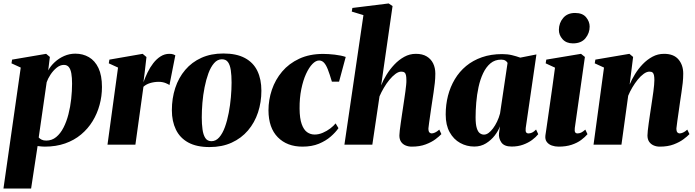

<svg xmlns="http://www.w3.org/2000/svg" viewBox="-35 -837 4021 1111"><path d="M-15 254 85 -446 31.5 -470.5 35 -492 232 -525.5 253.5 -507.5 244 -429.5Q257.5 -455 281.5 -477.2Q305.5 -499.5 336.2 -513Q367 -526.5 401 -526.5Q444.5 -526.5 479.5 -506.2Q514.5 -486 534.8 -443.2Q555 -400.5 555 -333.5Q555 -280.5 541.2 -230Q527.5 -179.5 500.8 -135.8Q474 -92 434.2 -58.8Q394.5 -25.5 341.8 -7Q289 11.5 224.5 11.5Q214.5 11.5 203.8 10.5Q193 9.5 182.5 8L145 254ZM189 -41.5Q195.5 -34 206 -28.8Q216.5 -23.5 232.5 -23.5Q265.5 -23.5 290.2 -44Q315 -64.5 332.5 -98.8Q350 -133 361 -175.8Q372 -218.5 377 -264.5Q382 -310.5 382 -353Q382 -387.5 377.8 -412Q373.5 -436.5 363.2 -449Q353 -461.5 334.5 -461.5Q313 -461.5 292.5 -444.8Q272 -428 256.8 -404.5Q241.5 -381 235 -361Z M587 0 648 -446 594.5 -470.5 598 -492 790.5 -525.5 812.5 -507 802 -416 795 -361Q805 -389 819 -418Q833 -447 851.8 -471.2Q870.5 -495.5 894 -510.5Q917.5 -525.5 945 -525.5Q958.5 -525.5 967.2 -522.5Q976 -519.5 979.5 -517L945.5 -344.5Q942.5 -348.5 924 -356Q905.5 -363.5 883 -363.5Q869.5 -363.5 856.8 -361.5Q844 -359.5 832.8 -356Q821.5 -352.5 812 -347.2Q802.5 -342 795 -335L748.5 0Z M1257.5 -527.5Q1333.5 -527.5 1382.2 -501.2Q1431 -475 1454.2 -426.8Q1477.5 -378.5 1477.5 -312Q1477.5 -245.5 1458 -186.5Q1438.5 -127.5 1400 -82.2Q1361.5 -37 1305.5 -11.5Q1249.5 14 1177.5 14Q1102.5 14 1054.2 -12.5Q1006 -39 982.8 -87.2Q959.5 -135.5 959.5 -199Q959.5 -268 979 -327.8Q998.5 -387.5 1036.8 -432.5Q1075 -477.5 1130.5 -502.5Q1186 -527.5 1257.5 -527.5ZM1249 -494Q1223.5 -494 1204 -471.8Q1184.5 -449.5 1171 -412.8Q1157.5 -376 1148.8 -331.8Q1140 -287.5 1136.2 -241.8Q1132.5 -196 1132.5 -157.5Q1132.5 -120 1136.8 -88.5Q1141 -57 1153 -38.5Q1165 -20 1188.5 -20Q1214 -20 1233.5 -42.2Q1253 -64.5 1266.5 -101.8Q1280 -139 1288.5 -183.8Q1297 -228.5 1301 -274.2Q1305 -320 1305 -359Q1305 -400.5 1300.5 -430.8Q1296 -461 1284.2 -477.5Q1272.5 -494 1249 -494Z M1715 11.5Q1626 11.5 1572.5 -42.8Q1519 -97 1518.5 -198.5Q1518.5 -259 1538.2 -317.5Q1558 -376 1597.5 -422.8Q1637 -469.5 1696.5 -497.2Q1756 -525 1835 -525Q1864.5 -525 1901.8 -520.8Q1939 -516.5 1965.5 -507.5L1927 -364.5H1885.5Q1872.5 -408.5 1862 -435.2Q1851.5 -462 1839.5 -474.5Q1827.5 -487 1811.5 -487Q1792.5 -487 1772.8 -466.8Q1753 -446.5 1736 -409.5Q1719 -372.5 1708.5 -321.2Q1698 -270 1698.5 -208.5Q1699 -151.5 1710.8 -118.8Q1722.5 -86 1742 -72.2Q1761.5 -58.5 1785.5 -58.5Q1809.5 -58.5 1833.2 -68.8Q1857 -79 1876.5 -94Q1896 -109 1907 -123L1923.5 -95.5Q1907 -71.5 1878.8 -46.8Q1850.5 -22 1810 -5.2Q1769.5 11.5 1715 11.5Z M2347.5 11.5Q2328 11.5 2311.5 4.5Q2295 -2.5 2285.5 -16.8Q2276 -31 2276 -53.5Q2276 -63 2278.2 -81.8Q2280.5 -100.5 2283.8 -124.2Q2287 -148 2290.8 -172.5Q2294.5 -197 2297.5 -217Q2301 -241 2304.5 -264Q2308 -287 2310.8 -307.8Q2313.5 -328.5 2315.2 -345.5Q2317 -362.5 2316.5 -373.5Q2316.5 -390.5 2314.2 -401.5Q2312 -412.5 2305.5 -417.5Q2299 -422.5 2287 -422.5Q2271 -422.5 2253.2 -409.2Q2235.5 -396 2218 -374.8Q2200.5 -353.5 2185.8 -328.2Q2171 -303 2161 -279.5L2119.5 0H1958L2068 -749.5L2000.5 -770L2004 -791L2214 -817L2236.5 -802L2170.5 -343Q2182 -372.5 2201.5 -404.2Q2221 -436 2247 -463.5Q2273 -491 2304.2 -508.2Q2335.5 -525.5 2371.5 -525.5Q2409.5 -525.5 2434.2 -510.5Q2459 -495.5 2471.5 -469.8Q2484 -444 2484 -411Q2484 -384.5 2481 -357Q2478 -329.5 2473.8 -301.8Q2469.5 -274 2465.5 -247Q2462.5 -228.5 2459.5 -207.2Q2456.5 -186 2453.5 -164.8Q2450.5 -143.5 2447.8 -125Q2445 -106.5 2444 -94Q2444 -76 2450 -70.5Q2456 -65 2462.5 -65Q2471 -65 2482.2 -70Q2493.5 -75 2507 -87L2519 -61Q2507.5 -48.5 2485 -31.5Q2462.5 -14.5 2428.2 -1.5Q2394 11.5 2347.5 11.5Z M3007 -96Q3005 -77.5 3009.5 -71.2Q3014 -65 3023 -65Q3033.5 -65 3044 -69.8Q3054.5 -74.5 3067 -87.5L3079.5 -60.5Q3066 -43.5 3043.8 -27Q3021.5 -10.5 2991.8 0.2Q2962 11 2925.5 11Q2882.5 11 2866 -13Q2849.5 -37 2852.5 -66L2858 -106Q2848.5 -80 2827.8 -53Q2807 -26 2777.2 -7.5Q2747.5 11 2709.5 11Q2665.5 11 2627.8 -9.8Q2590 -30.5 2567 -71.8Q2544 -113 2544 -174.5Q2544 -231 2557.2 -282.8Q2570.5 -334.5 2596.8 -378.5Q2623 -422.5 2662.2 -455Q2701.5 -487.5 2753.8 -505.8Q2806 -524 2870.5 -524Q2901.5 -524 2927.5 -517.8Q2953.5 -511.5 2975.5 -503.5L3069 -522ZM2902 -473Q2899 -479.5 2890 -485.8Q2881 -492 2865 -492Q2828.5 -492 2803 -470.5Q2777.5 -449 2760.5 -413Q2743.5 -377 2734 -333Q2724.5 -289 2720.8 -243.5Q2717 -198 2717 -158.5Q2717 -117.5 2723.8 -95.8Q2730.5 -74 2741.8 -66Q2753 -58 2765.5 -58Q2778.5 -58 2791.8 -67.5Q2805 -77 2817.8 -94Q2830.5 -111 2841.2 -133.2Q2852 -155.5 2858.5 -180.5Z M3197.5 11.5Q3176.5 11.5 3158 5Q3139.5 -1.5 3128.8 -16Q3118 -30.5 3121 -54Q3122 -61.5 3125.8 -86Q3129.5 -110.5 3134.8 -148.5Q3140 -186.5 3147 -234Q3154 -281.5 3161.5 -335.5Q3169 -389.5 3176.5 -445.5L3122.5 -470.5L3126 -492L3327 -525.5L3349.5 -507.5L3291 -96Q3289 -78 3293.2 -71.5Q3297.5 -65 3306.5 -65Q3318 -65 3328.2 -70Q3338.5 -75 3352 -87L3364.5 -60.5Q3350.5 -44 3327.8 -27Q3305 -10 3272.5 0.8Q3240 11.5 3197.5 11.5ZM3280 -586Q3242 -586 3220.2 -610.2Q3198.5 -634.5 3199 -665Q3199.5 -704.5 3224 -733.2Q3248.5 -762 3292.5 -762Q3336 -762 3356.5 -737Q3377 -712 3377 -683Q3377 -645.5 3352.8 -615.8Q3328.5 -586 3280 -586Z M3608.5 -348Q3620.5 -377 3639.5 -408Q3658.5 -439 3684.2 -465.8Q3710 -492.5 3740.8 -509Q3771.5 -525.5 3807.5 -525.5Q3863.5 -525.5 3891 -493Q3918.5 -460.5 3918.5 -411Q3918.5 -384.5 3915.5 -357Q3912.5 -329.5 3908.2 -301.8Q3904 -274 3900 -247Q3897 -222.5 3892.5 -193.5Q3888 -164.5 3884.5 -137.8Q3881 -111 3879 -94Q3879 -76 3885 -70.5Q3891 -65 3897.5 -65Q3906 -65 3917.5 -70Q3929 -75 3942 -87L3954.5 -61Q3943 -48.5 3920.2 -31.5Q3897.5 -14.5 3863.5 -1.5Q3829.5 11.5 3782.5 11.5Q3763 11.5 3746.8 4.2Q3730.5 -3 3721 -17.2Q3711.5 -31.5 3711.5 -53.5Q3711.5 -63 3713.5 -81.8Q3715.5 -100.5 3718.8 -124.2Q3722 -148 3725.8 -172.5Q3729.5 -197 3732.5 -217Q3736 -241 3739.5 -264Q3743 -287 3745.8 -307.8Q3748.5 -328.5 3750 -345.5Q3751.5 -362.5 3751.5 -373.5Q3751.5 -390.5 3749.2 -401.5Q3747 -412.5 3741 -417.5Q3735 -422.5 3723 -422.5Q3707.5 -422.5 3689.8 -409.8Q3672 -397 3655.2 -376.2Q3638.5 -355.5 3624 -331Q3609.5 -306.5 3600 -283L3561 0H3399.5L3460 -446L3406.5 -470.5L3410 -492L3607 -525.5L3628.5 -507.5Z"/></svg>

Font: Merriweather 120pt Black
Style: Italic
Weight: 900
Italic angle: -7.8°
Version: Version 2.101